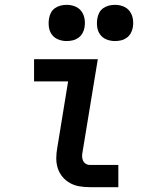

<svg xmlns="http://www.w3.org/2000/svg" viewBox="-20 -775 640 795"><path d="M352 0Q330 0 309 -3.5Q288 -7 270 -17Q252 -27 239 -42.5Q226 -58 219.5 -77.5Q213 -97 213 -119Q213 -141 217 -162L262 -438H121V-530H385L322 -147Q320 -138 320 -128.5Q320 -119 323.5 -110.5Q327 -102 335 -97Q343 -92 352 -92H470V0ZM456 -605Q438 -605 421.5 -611.5Q405 -618 395 -631.5Q385 -645 382.5 -662.5Q380 -680 383 -698Q385 -711 391 -722.5Q397 -734 408 -741.5Q419 -749 431.5 -752Q444 -755 456 -755Q474 -755 490.5 -748.5Q507 -742 517 -728.5Q527 -715 530 -697.5Q533 -680 530 -662Q528 -649 521.5 -637.5Q515 -626 504.5 -618.5Q494 -611 481.5 -608Q469 -605 456 -605ZM256 -605Q238 -605 221.5 -611.5Q205 -618 195 -631.5Q185 -645 182.5 -662.5Q180 -680 183 -698Q185 -711 191 -722.5Q197 -734 208 -741.5Q219 -749 231.5 -752Q244 -755 256 -755Q274 -755 290.5 -748.5Q307 -742 317 -728.5Q327 -715 330 -697.5Q333 -680 330 -662Q328 -649 321.5 -637.5Q315 -626 304.5 -618.5Q294 -611 281.5 -608Q269 -605 256 -605Z"/></svg>

Font: Iosevka Curly SmBdExObl
Style: Regular
Weight: 600
Width: 7
Italic angle: -9°
Monospace: yes
Designer: Belleve Invis
Foundry: Belleve Invis
Version: Version 11.1.0; ttfautohint (v1.8.3)